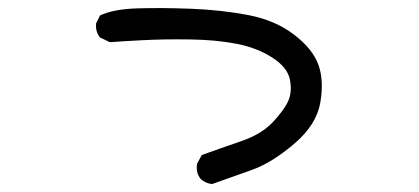

<svg xmlns="http://www.w3.org/2000/svg" viewBox="-20 -471 1040 477"><path d="M506.8 -13.7Q491.2 -15.6 479.5 -25.4Q465.8 -41 469.7 -64.5L481.4 -85.9Q530.3 -103.5 580.1 -120.6Q629.9 -137.7 658.2 -168Q686.5 -198.2 696.3 -220.7Q706.1 -243.2 700.2 -273.4Q694.3 -303.7 656.2 -328.1Q618.2 -352.5 567.4 -362.3Q516.6 -372.1 452.6 -373Q388.7 -374 333.5 -371.1Q278.3 -368.2 252.9 -366.2L228.5 -377.9Q216.8 -391.6 218.8 -413.1L228.5 -432.6Q260.7 -448.2 320.8 -450.2Q380.9 -452.1 455.6 -449.2Q530.3 -446.3 596.7 -433.6Q663.1 -420.9 709.5 -385.7Q755.9 -350.6 770.5 -311.5Q785.2 -272.5 775.9 -216.8Q766.6 -161.1 710.9 -113.8Q655.3 -66.4 605.5 -48.8Q555.7 -31.2 506.8 -13.7Z"/></svg>

Font: NaikaiFont
Style: Regular-Lite
Weight: 400
Version: Version 1.67